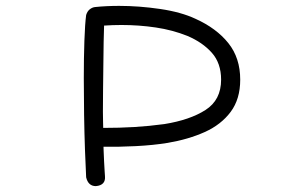

<svg xmlns="http://www.w3.org/2000/svg" viewBox="-20 -540 1040 653"><path d="M306 93Q280 93 273 63Q271 25 269 -30.5Q267 -86 266 -149.5Q265 -213 265 -274Q265 -343 267 -401Q269 -459 273 -489Q277 -502 285.5 -508.5Q294 -515 303 -516Q322 -518 342.5 -519Q363 -520 385 -520Q453 -520 524.5 -509.5Q596 -499 645 -476Q716 -444 756.5 -393.5Q797 -343 797 -269Q797 -203 764.5 -159.5Q732 -116 676.5 -91Q621 -66 550 -54Q501 -46 441.5 -43Q382 -40 332 -41Q332 -41 332.5 -26Q333 -11 334 9Q335 29 336 44Q337 59 337 59Q340 90 306 93ZM331 -105Q387 -105 437 -108Q487 -111 539 -118Q626 -132 679 -166Q732 -200 732 -269Q732 -325 700.5 -360.5Q669 -396 617 -418Q567 -438 510 -446.5Q453 -455 393 -455Q378 -455 363.5 -454.5Q349 -454 334 -453Q333 -433 332.5 -397Q332 -361 331.5 -318.5Q331 -276 330.5 -234Q330 -192 330 -160Q330 -141 330.5 -126.5Q331 -112 331 -105Z"/></svg>

Font: Hachi Maru Pop
Style: Regular
Weight: 400
Designer: Nontynet
Foundry: Nontynet
Version: Version 1.300